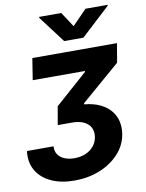

<svg xmlns="http://www.w3.org/2000/svg" viewBox="-115 -843 840 1106"><g transform="rotate(-10 305.0 -290.0)"><path d="M-10.7 -23.9H145Q142.6 3.4 155.8 23.4Q168.9 43.5 194.1 54Q219.2 64.5 252.4 64.5Q287.6 64.5 316.7 52.5Q345.7 40.5 364.7 17.8Q383.8 -4.9 388.7 -35.2Q393.6 -65.9 382.1 -89.6Q370.6 -113.3 342.3 -127Q314 -140.6 268.6 -140.1H189.9L208.5 -247.1L397.9 -415V-419.9H92.8L112.8 -545.9H607.9L588.9 -434.6L360.4 -237.3V-231.4Q416.5 -226.1 455.1 -206.8Q493.7 -187.5 516.1 -158.9Q538.6 -130.4 545.7 -95.9Q552.7 -61.5 546.9 -25.4Q536.6 38.6 491.7 87.6Q446.8 136.7 378.9 164.1Q311 191.4 230.5 191.4Q151.4 191.4 94 164.6Q36.6 137.7 8.8 89.1Q-19 40.5 -10.7 -23.9ZM321.8 -772.5 378.9 -685.5 463.9 -772.5H593.3L592.3 -767.1L422.9 -610.4H310.5L191.9 -767.1L192.9 -772.5Z"/></g></svg>

Font: Inter Tight
Style: Bold Italic
Weight: 700
Italic angle: -9.39999°
Designer: Rasmus Andersson
Foundry: rsms
Version: Version 3.004